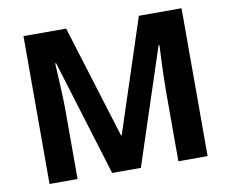

<svg xmlns="http://www.w3.org/2000/svg" viewBox="-78 -814 1099 913"><g transform="rotate(-10 471.5 -357.0)"><path d="M392.1 0 220.2 -560.1H215.8Q216.8 -540 219 -499.8Q221.2 -459.5 223.1 -414.1Q225.1 -368.7 225.1 -332V0H89.8V-713.9H295.9L464.8 -168H467.8L647 -713.9H853V0H711.9V-337.9Q711.9 -371.6 713.1 -415.5Q714.4 -459.5 716.3 -499.3Q718.3 -539.1 719.2 -559.1H714.8L530.8 0Z"/></g></svg>

Font: Wonky
Style: Regular
Weight: 400
Designer: Monotype Design Team
Foundry: Monotype Imaging Inc.
Version: Version 3.000